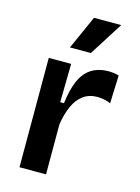

<svg xmlns="http://www.w3.org/2000/svg" viewBox="-115 -822 648 887"><g transform="rotate(15 209.0 -378.0)"><path d="M68 0V-263V-523H175L172 -339H190Q198 -405 217 -448.5Q236 -492 270 -513.5Q304 -535 353 -535Q363 -535 375 -533.5Q387 -532 401 -528L396 -394Q380 -401 363 -404Q346 -407 332 -407Q293 -407 265 -386.5Q237 -366 220 -328.5Q203 -291 195 -240V0ZM250 -595H150L222 -756H352Z"/></g></svg>

Font: Bricolage Grotesque SemiBold
Style: Regular
Weight: 600
Designer: Mathieu Triay
Foundry: Atelier Triay
Version: Version 1.000;gftools[0.9.30]